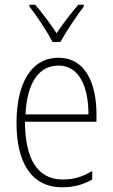

<svg xmlns="http://www.w3.org/2000/svg" viewBox="-20 -784 479 814"><path d="M203 -606H236C261 -651 303 -714 335 -756V-764H312C277 -723 248 -685 220 -643C193 -684 158 -731 129 -764H105V-756C134 -720 178 -653 203 -606ZM228 -539C109 -539 50 -426 50 -263C50 -98 111 10 244 10C294 10 334 -2 371 -23V-59C327 -33 291 -23 246 -23C140 -23 86 -109 86 -268H389V-299C389 -428 344 -539 228 -539ZM228 -506C317 -506 355 -415 355 -299H88C95 -437 147 -506 228 -506Z"/></svg>

Font: Noto Sans Bengali Condensed ExtraLight
Style: Regular
Weight: 200
Width: 3
Designer: Joana Ranito - Universal Thirst; Jelle Bosma - Monotype Design Team
Foundry: Universal Thirst ehf.
Version: Version 3.000